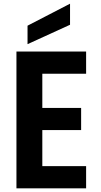

<svg xmlns="http://www.w3.org/2000/svg" viewBox="-20 -1019 545 1039"><path d="M446 -620V-740H69V0H446V-120H209V-315H419V-435H209V-620ZM129 -780 359 -885V-999L129 -880Z"/></svg>

Font: Malmofest SemiBold
Style: Regular
Weight: 600
Designer: Jonny Pinhorn (Poppins), Kolossal
Version: Version 1.004;Glyphs 3.1.2 (3151)